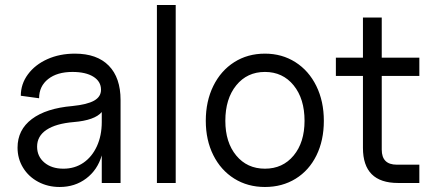

<svg xmlns="http://www.w3.org/2000/svg" viewBox="-20 -730 1723 766"><path d="M50 -141Q50 -212 107 -255Q164 -298 269 -307Q328 -313 355.5 -328.5Q383 -344 383 -372Q383 -405 352.5 -424Q322 -443 269 -443Q208 -443 172 -414.5Q136 -386 136 -338L63 -348Q63 -395 91.5 -433.5Q120 -472 169 -494Q218 -516 279 -516Q367 -516 414 -468Q461 -420 461 -331V0H386V-110Q369 -52 324 -18Q279 16 218 16Q171 16 132.5 -4.5Q94 -25 72 -61Q50 -97 50 -141ZM233 -57Q278 -57 312.5 -80.5Q347 -104 366.5 -146.5Q386 -189 386 -243V-283Q358 -250 274 -243Q203 -237 165.5 -212Q128 -187 128 -145Q128 -106 157 -81.5Q186 -57 233 -57Z M681 -710V0H606V-710Z M801 -248Q801 -326 831 -387Q861 -448 914.5 -482Q968 -516 1037 -516Q1105 -516 1158.5 -482Q1212 -448 1242 -387Q1272 -326 1272 -248Q1272 -170 1242.5 -110Q1213 -50 1159.5 -17Q1106 16 1037 16Q968 16 914.5 -17.5Q861 -51 831 -111Q801 -171 801 -248ZM1037 -57Q1108 -57 1151.5 -109.5Q1195 -162 1195 -248Q1195 -336 1151.5 -389.5Q1108 -443 1037 -443Q966 -443 922.5 -389.5Q879 -336 879 -248Q879 -162 922.5 -109.5Q966 -57 1037 -57Z M1428 -140V-427H1320V-500H1428V-660H1503V-500H1653V-427H1503V-133Q1503 -73 1563 -73H1653V0H1568Q1428 0 1428 -140Z"/></svg>

Font: MedMera Sans
Style: Regular
Weight: 400
Designer: Kasper Nordkvist
Foundry: UNCUT.wtf
Version: Version 1.300